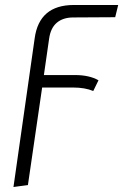

<svg xmlns="http://www.w3.org/2000/svg" viewBox="-20 -543 494 770"><path d="M177 -388 156 -242H281Q338 -242 375 -221L354 -178Q321 -192 273 -192H149L92 199L34 207L119 -389Q137 -523 276 -523H454L442 -474L274 -473Q233 -473 208 -452Q183 -431 177 -388Z"/></svg>

Font: Fira Sans Light
Style: Italic
Weight: 300
Italic angle: -8°
Designer: bBox Type GmbH & Carrois Corporate GbR & Edenspiekermann AG
Foundry: bBox Type GmbH & Carrois Corporate GbR & Edenspiekermann AG
Version: Version 4.301